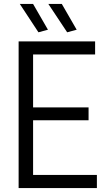

<svg xmlns="http://www.w3.org/2000/svg" viewBox="-20 -949 544 969"><path d="M74 -740H460V-674H147V-407H427V-342H147V-66H469V0H74ZM174 -786 80 -929H147L222 -799ZM319 -786 224 -929H292L367 -799Z"/></svg>

Font: Encode Sans Compressed
Style: Regular
Weight: 400
Designer: Pablo Impallari, Andres Torresi
Foundry: Pablo Impallari, Andres Torresi
Version: Version 1.000; ttfautohint (v1.00) -l 8 -r 50 -G 200 -x 14 -